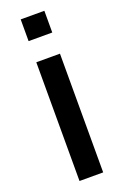

<svg xmlns="http://www.w3.org/2000/svg" viewBox="-160 -881 599 930"><g transform="rotate(-20 140.0 -416.5)"><path d="M79 -721V-833H201V-721ZM79 0V-612H201V0Z"/></g></svg>

Font: Kdam Thmor Pro
Style: Regular
Weight: 400
Designer: Sovichet Tep, Longdey Hak
Foundry: Anagata Design
Version: Version 1.003; ttfautohint (v1.8.4.7-5d5b)